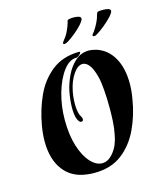

<svg xmlns="http://www.w3.org/2000/svg" viewBox="-97 -678 640 760"><g transform="rotate(-15 223.5 -298.0)"><path d="M196 10Q189 10 182 9.5Q175 9 167 8Q105 1 71.5 -43.5Q38 -88 38 -161Q38 -192 44 -226Q55 -289 80 -343.5Q105 -398 149.5 -433Q194 -468 261 -469Q265 -469 265 -466Q265 -462 257.5 -455.5Q250 -449 244 -449Q216 -449 191.5 -416.5Q167 -384 152 -332Q137 -280 137 -222Q137 -160 151.5 -114.5Q166 -69 189 -44Q212 -19 237 -19Q262 -19 284 -46.5Q306 -74 313 -117Q318 -141 319.5 -168Q321 -195 321 -221Q321 -264 318 -300Q315 -336 310 -353Q301 -388 288.5 -403.5Q276 -419 262 -419Q242 -419 223.5 -392Q205 -365 197 -325Q192 -300 192 -273Q192 -261 193.5 -249Q195 -237 199 -227Q201 -224 204 -218Q207 -212 207 -207Q207 -201 202 -200Q200 -199 198 -199Q191 -199 184 -214Q180 -223 178.5 -235.5Q177 -248 177 -261Q177 -277 179 -294.5Q181 -312 184 -328Q190 -357 204.5 -388.5Q219 -420 243 -442Q267 -464 300 -464Q312 -464 330 -459Q374 -445 398.5 -402.5Q423 -360 423 -296Q423 -266 417 -233Q407 -170 381 -114.5Q355 -59 310 -24.5Q265 10 196 10ZM220 -515Q209 -511 209 -518Q209 -520 211.5 -523.5Q214 -527 217 -531Q228 -544 236 -561.5Q244 -579 248 -593Q249 -602 253 -603Q255 -604 261 -605Q267 -606 276 -606Q286 -606 295.5 -603.5Q305 -601 305 -593Q305 -592 304 -589.5Q303 -587 301 -584Q293 -571 276 -555.5Q259 -540 243 -528.5Q227 -517 220 -515ZM341 -514Q330 -512 330 -517V-518Q330 -522 338 -530Q348 -544 356.5 -561Q365 -578 368 -592Q371 -602 374 -603Q380 -605 396 -605Q407 -605 416.5 -602.5Q426 -600 426 -592Q426 -589 422 -583Q414 -571 397 -555.5Q380 -540 364 -528.5Q348 -517 341 -514Z"/></g></svg>

Font: Tapestry
Style: Regular
Weight: 400
Designer: Robert E. Leuschke
Foundry: Robert E. Leuschke
Version: Version 1.010; ttfautohint (v1.8.4.7-5d5b)